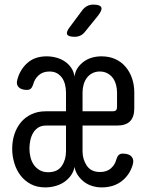

<svg xmlns="http://www.w3.org/2000/svg" viewBox="-20 -805 640 835"><path d="M267 -321V-402Q267 -420 263 -436.5Q259 -453 250.5 -465.5Q242 -478 228.5 -486Q215 -494 195 -494Q166 -494 148 -477.5Q130 -461 124 -437Q120 -425 114 -419.5Q108 -414 97 -414Q72 -414 60.5 -426.5Q49 -439 56 -461Q68 -504 100 -532Q132 -560 183 -560Q204 -560 224.5 -554.5Q245 -549 261.5 -538Q278 -527 289.5 -510.5Q301 -494 304 -472Q307 -494 318 -510Q329 -526 345 -537.5Q361 -549 380.5 -554.5Q400 -560 421 -560Q455 -560 481.5 -548Q508 -536 526.5 -514Q545 -492 554.5 -463.5Q564 -435 564 -403V-334Q564 -296 545.5 -277.5Q527 -259 489 -259H339V-147Q339 -112 357.5 -84.5Q376 -57 415 -57Q444 -57 462 -72.5Q480 -88 486 -112Q490 -125 496.5 -131Q503 -137 514 -137Q541 -137 552.5 -123.5Q564 -110 557 -88Q544 -44 509 -17Q474 10 422 10Q401 10 381.5 4Q362 -2 346.5 -13.5Q331 -25 319.5 -41.5Q308 -58 304 -79Q300 -57 287 -40Q274 -23 257 -12Q240 -1 219 4.5Q198 10 177 10Q141 10 114.5 -4Q88 -18 70 -41Q52 -64 42.5 -95Q33 -126 33 -158Q33 -191 42.5 -220.5Q52 -250 70.5 -272.5Q89 -295 116.5 -308Q144 -321 179 -321ZM267 -259H180Q160 -259 146 -250Q132 -241 123.5 -226Q115 -211 111.5 -193Q108 -175 108 -159Q108 -140 112.5 -121.5Q117 -103 127 -88.5Q137 -74 152.5 -65Q168 -56 189 -56Q230 -56 248.5 -83Q267 -110 267 -147ZM339 -321H471Q480 -321 484.5 -325.5Q489 -330 489 -339V-403Q489 -420 484.5 -436.5Q480 -453 471 -465.5Q462 -478 447.5 -486Q433 -494 414 -494Q395 -494 380.5 -486Q366 -478 357 -465.5Q348 -453 343.5 -436.5Q339 -420 339 -403ZM305 -645Q277 -645 272 -655.5Q267 -666 284 -688L339 -762Q348 -773 359.5 -779Q371 -785 386 -785Q414 -785 420 -774Q426 -763 408 -739L349 -666Q341 -656 330 -650.5Q319 -645 305 -645Z"/></svg>

Font: Maple Mono Normal NL Light
Style: Regular
Weight: 300
Monospace: yes
Designer: subframe7536
Version: Version 7.000